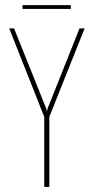

<svg xmlns="http://www.w3.org/2000/svg" viewBox="-20 -731 367 751"><path d="M153 0V-274L16 -620H35L161 -306L163 -296H164L166 -306L291 -620H311L173 -274V0ZM68 -696V-711H257V-696Z"/></svg>

Font: Smooch Sans Thin
Style: Regular
Weight: 100
Designer: Robert E. Leuschke
Foundry: Robert E. Leuschke
Version: Version 1.010